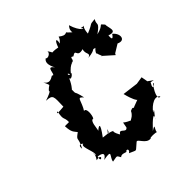

<svg xmlns="http://www.w3.org/2000/svg" viewBox="-205 -900 1085 1085"><g transform="rotate(-45 337.0 -358.0)"><path d="M333 -110C312 -83 300 -140 281 -109C280 -99 253 -157 270 -147C228 -170 226 -144 250 -181C241 -154 247 -159 198 -164C254 -239 230 -230 207 -209C213 -223 212 -283 236 -278C247 -295 252 -353 229 -345L238 -360C263 -410 255 -430 284 -399C266 -479 265 -431 266 -481C263 -473 291 -505 307 -551C286 -510 331 -535 330 -549C298 -537 314 -582 321 -541C366 -601 391 -580 369 -589C401 -579 379 -626 405 -606C447 -635 411 -581 471 -598C458 -565 493 -552 459 -540C532 -548 494 -563 534 -550C537 -569 498 -524 511 -523C512 -512 532 -477 515 -499L579 -442L584 -451L633 -481C682 -458 687 -513 650 -541C616 -489 632 -572 631 -549C688 -530 658 -580 659 -606C629 -640 659 -614 589 -598C652 -643 618 -635 639 -670C586 -665 626 -669 554 -639C559 -716 595 -675 547 -690C573 -662 532 -678 512 -748C477 -711 519 -688 477 -725C468 -743 468 -709 425 -744C421 -738 426 -734 402 -711C411 -751 395 -747 380 -702C314 -715 352 -689 321 -731C328 -713 294 -696 287 -709C251 -687 295 -625 287 -636C251 -685 263 -603 245 -612C248 -629 210 -575 181 -622C204 -566 196 -604 163 -558C170 -570 193 -563 118 -538C172 -536 166 -524 164 -445C82 -437 122 -449 122 -450C108 -386 126 -405 125 -361H92C94 -310 106 -305 120 -286C73 -252 108 -271 71 -202C65 -249 108 -211 91 -217C73 -206 113 -136 100 -122C88 -149 113 -139 83 -98C144 -110 87 -57 102 -109C169 -99 114 -69 114 -69C198 -85 145 -59 143 -27C184 -33 177 -40 193 -12C210 -31 238 -2 238 -17C253 -24 257 -6 240 3C292 24 268 27 314 -10C330 -29 344 38 387 31C382 23 433 27 436 30C434 13 471 -20 424 10C472 -42 506 -67 481 -26C478 -31 537 -91 500 -62C503 -73 561 -136 593 -99C575 -91 569 -120 615 -180C633 -182 576 -137 610 -194C640 -190 639 -182 601 -211L594 -250L549 -243L455 -255C470 -194 484 -177 487 -177C430 -154 433 -165 452 -131C440 -177 432 -162 417 -158C395 -111 357 -134 391 -96C386 -129 374 -115 339 -143Z"/></g></svg>

Font: Asimov Aggro
Style: CondIt
Weight: 500
Designer: Google
Version: Version 2.000980; 2014